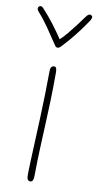

<svg xmlns="http://www.w3.org/2000/svg" viewBox="-93 -853 462 909"><g transform="rotate(10 138.0 -398.5)"><path d="M121 -514Q121 -522 122.5 -528Q124 -534 128 -537.5Q132 -541 139 -541Q147 -541 149.5 -533.5Q152 -526 152 -514Q152 -437 150 -377.5Q148 -318 145.5 -263.5Q143 -209 140.5 -149.5Q138 -90 137 -14Q137 -1 133.5 7Q130 15 122 15Q114 15 110 10Q106 5 105.5 -3.5Q105 -12 105 -22Q105 -34 106.5 -72.5Q108 -111 110.5 -166.5Q113 -222 115.5 -284Q118 -346 119.5 -406.5Q121 -467 121 -514ZM244 -797Q251 -807 257.5 -810.5Q264 -814 271 -809Q277 -805 275 -797Q273 -789 265 -778Q249 -754 230.5 -729.5Q212 -705 192 -681.5Q172 -658 153 -638Q150 -635 146.5 -633Q143 -631 139 -631Q134 -631 130.5 -634Q127 -637 124 -642Q99 -680 73 -717.5Q47 -755 24 -780Q15 -790 14.5 -796.5Q14 -803 18 -807Q23 -812 29.5 -810.5Q36 -809 43 -800Q69 -772 94.5 -738.5Q120 -705 142 -672Q158 -686 178 -710.5Q198 -735 216.5 -759.5Q235 -784 244 -797Z"/></g></svg>

Font: Playpen Sans Thin
Style: Regular
Weight: 250
Designer: Laura Meseguer, Veronika Burian, José Scaglione
Foundry: TypeTogether
Version: Version 1.001